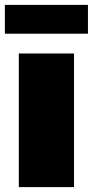

<svg xmlns="http://www.w3.org/2000/svg" viewBox="-27 -766 380 786"><path d="M50 0H276V-547H50ZM-7 -628H333V-746H-7Z"/></svg>

Font: Chess Sans Black
Style: Regular
Weight: 900
Designer: Wolf Bōese
Foundry: Wolf Bōese
Version: Version 7.223;Glyphs 3.3 (3306)